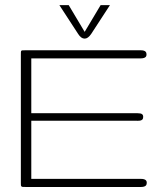

<svg xmlns="http://www.w3.org/2000/svg" viewBox="-20 -744 655 764"><path d="M564 -17.1Q564 -9.8 561 -6.3Q558.1 -2.9 553 -1.5Q547.9 0 541.5 0Q535.2 0 527.8 0H82Q74.7 0 71 -0.2Q67.4 -0.5 65.4 -2.2Q63.5 -3.9 63.2 -7.3Q63 -10.7 63 -17.1V-525.9Q63 -533.2 63.2 -536.9Q63.5 -540.5 64.9 -542Q66.4 -543.5 70.1 -543.7Q73.7 -543.9 81.1 -543.9H526.9Q534.2 -543.9 540.5 -543.9Q546.9 -543.9 552 -542.5Q557.1 -541 560.1 -537.6Q563 -534.2 563 -526.9Q563 -521 560.1 -517.8Q557.1 -514.6 552 -513.2Q546.9 -511.7 540.5 -511.7Q534.2 -511.7 526.9 -511.7H104.5V-293.5H513.7Q521 -293.5 527.3 -293.5Q533.7 -293.5 538.8 -292.5Q543.9 -291.5 546.9 -288.3Q549.8 -285.2 549.8 -279.3Q549.8 -272 546.9 -268.8Q543.9 -265.6 538.8 -264.4Q533.7 -263.2 527.3 -263.4Q521 -263.7 513.7 -263.7H104.5V-32.2H527.8Q535.2 -32.2 541.5 -32.2Q547.9 -32.2 553 -30.8Q558.1 -29.3 561 -26.1Q564 -22.9 564 -17.1ZM316.9 -617.2 380.4 -723.6H417.5L342.8 -608.9Q330.1 -590.3 316.9 -590.3Q302.7 -590.3 291 -608.9L216.3 -723.6H253.4Z"/></svg>

Font: Gruppo
Style: Regular
Weight: 400
Foundry: Vernon Adams
Version: Version 1.000